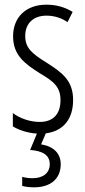

<svg xmlns="http://www.w3.org/2000/svg" viewBox="-20 -562 366 822"><path d="M240 141C240 96 211 65 156 56L176 9C252 -1 293 -53 293 -134C293 -218 245 -252 179 -294C116 -333 88 -357 88 -408C88 -463 124 -495 179 -495C212 -495 244 -485 269 -467L291 -511C259 -531 221 -542 179 -542C88 -542 36 -485 36 -407C36 -327 84 -290 151 -248C211 -213 239 -189 239 -133C239 -74 208 -40 150 -40C107 -40 64 -56 35 -78V-21C59 -6 95 7 138 10L109 80C160 84 193 100 193 141C193 179 164 201 119 201C105 201 88 199 75 195V234C89 238 108 240 126 240C197 240 240 203 240 141Z"/></svg>

Font: Noto Sans Khmer UI ExtraCondensed Light
Style: Regular
Weight: 300
Width: 2
Designer: Danh Hong and the Monotype Design Team
Foundry: Monotype Imaging Inc.
Version: Version 2.002